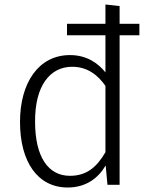

<svg xmlns="http://www.w3.org/2000/svg" viewBox="-20 -822 678 854"><path d="M512 -716V-795L449 -802V-716H278V-665H449V-500C417 -540 367 -577 291 -577C152 -577 69 -454 69 -280C69 -100 149 12 281 12C363 12 417 -30 450 -86L458 0H512V-665H600V-716ZM291 -40C195 -40 136 -123 136 -281C135 -440 202 -525 301 -525C370 -525 416 -487 449 -440V-145C410 -78 365 -40 291 -40Z"/></svg>

Font: Glow Sans SC Normal
Style: Regular
Weight: 400
Designer: Ryoko NISHIZUKA (kana, bopomofo & ideographs); Paul D. Hunt (Latin, Greek & Cyrillic); Sandoll Communications, Soo-young
Version: Version 0.93